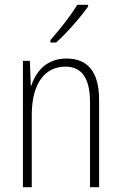

<svg xmlns="http://www.w3.org/2000/svg" viewBox="-20 -784 507 804"><path d="M349 -757V-764H304C274 -716 234 -665 191 -616V-606H215C258 -644 317 -711 349 -757ZM258 -539C175 -539 130 -484 111 -425H109L105 -529H76V0H113V-302C113 -439 171 -505 254 -505C319 -505 357 -461 357 -356V0H395V-365C395 -485 346 -539 258 -539Z"/></svg>

Font: Noto Sans Devanagari UI Condensed ExtraLight
Style: Regular
Weight: 200
Width: 3
Designer: Jelle Bosma - Monotype Design Team
Foundry: Monotype Imaging Inc.
Version: Version 2.004